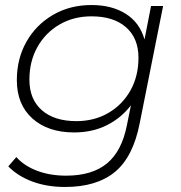

<svg xmlns="http://www.w3.org/2000/svg" viewBox="-20 -546 722 764"><path d="M239 198Q167 198 109 176.5Q51 155 13 116L45 79Q76 114 127.5 133.5Q179 153 243 153Q347 153 406 104Q465 55 485 -48L501 -127Q463 -77 405.5 -48Q348 -19 275 -19Q171 -19 109 -74.5Q47 -130 47 -227Q47 -312 85 -379.5Q123 -447 190.5 -486.5Q258 -526 344 -526Q425 -526 480.5 -491Q536 -456 555 -389L581 -522H629L536 -56Q510 78 437.5 138Q365 198 239 198ZM284 -64Q355 -64 411 -96.5Q467 -129 499 -186Q531 -243 531 -316Q531 -394 481.5 -437.5Q432 -481 344 -481Q273 -481 217 -448.5Q161 -416 129 -359Q97 -302 97 -229Q97 -151 146.5 -107.5Q196 -64 284 -64Z"/></svg>

Font: Montserrat Light
Style: Italic
Weight: 300
Italic angle: -11.3°
Designer: Julieta Ulanovsky
Foundry: Julieta Ulanovsky
Version: Version 9.000; ttfautohint (v1.8.4.7-5d5b)